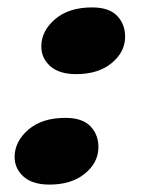

<svg xmlns="http://www.w3.org/2000/svg" viewBox="-20 -488 394 518"><path d="M113.5 10Q67 10 42.8 -12.2Q18.5 -34.5 19.5 -67Q20.5 -107.5 57.2 -138.8Q94 -170 156.5 -170Q203 -170 224.8 -146.5Q246.5 -123 245.5 -88.5Q244.5 -48.5 208.5 -19.2Q172.5 10 113.5 10ZM185.5 -288Q139 -288 114.8 -310.2Q90.5 -332.5 91.5 -365Q92.5 -405.5 129.2 -436.8Q166 -468 228.5 -468Q275 -468 296.8 -444.5Q318.5 -421 317.5 -386.5Q316.5 -346.5 280.5 -317.2Q244.5 -288 185.5 -288Z"/></svg>

Font: Fraunces 9pt Soft
Style: Bold Italic
Weight: 700
Italic angle: -16°
Version: Version 1.000;[b76b70a41]